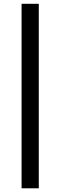

<svg xmlns="http://www.w3.org/2000/svg" viewBox="-20 -830 318 1010"><path d="M93.5 160.5V-810H184V160.5Z"/></svg>

Font: Libre Caslon Text SemiBold
Style: Regular
Weight: 600
Designer: Pablo Impallari, Rodrigo Fuenzalida, Katja Schimmel
Foundry: Pablo Impallari, Rodrigo Fuenzalida
Version: Version 2.000